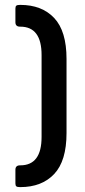

<svg xmlns="http://www.w3.org/2000/svg" viewBox="-20 -663 346 785"><path d="M43 87V31Q43 13 62 13H63Q150 13 150 -103V-438Q150 -554 63 -554H62Q43 -554 43 -572V-628Q43 -637 47 -640Q51 -643 62 -643H63Q151 -643 201.5 -589.5Q252 -536 252 -422V-119Q252 -5 201.5 48.5Q151 102 63 102H62Q51 102 47 99Q43 96 43 87Z"/></svg>

Font: Rajdhani
Style: Bold
Weight: 700
Designer: Satya Rajpurohit, Jyotish Sonowal
Foundry: Indian Type Foundry
Version: Version 1.201 February 1, 2022